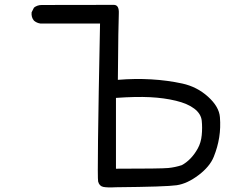

<svg xmlns="http://www.w3.org/2000/svg" viewBox="-20 -759 1040 808"><path d="M468 29Q431 31 414.5 27.5Q398 24 393 5Q388 -14 401 -660H150Q135 -662 123 -672Q111 -686 113 -707L123 -727Q137 -738 156 -738Q435 -738 458.5 -738.5Q482 -739 480 -701.5Q478 -664 476 -423Q548 -429 616.5 -425Q685 -421 747 -407.5Q809 -394 855.5 -352Q902 -310 905.5 -266Q909 -222 902.5 -181Q896 -140 879.5 -99Q863 -58 815.5 -22Q768 14 723.5 20.5Q679 27 468 29ZM745 -64Q764 -74 781.5 -92Q799 -110 812.5 -134.5Q826 -159 829 -190.5Q832 -222 829 -251Q826 -280 798 -301.5Q770 -323 720.5 -335Q671 -347 611.5 -350Q552 -353 468 -347V-49Q659 -49 688.5 -52Q718 -55 745 -64Z"/></svg>

Font: Kosefont JP
Style: Regular
Weight: 400
Designer: Nozomi Seto 瀬戸のぞみ
Version: Version 3.00;June 19, 2020